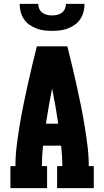

<svg xmlns="http://www.w3.org/2000/svg" viewBox="-20 -975 540 995"><path d="M34 0V-114H60Q60 -167 66.5 -219Q73 -271 81.5 -323Q90 -375 100.5 -427Q111 -479 122.5 -530.5Q134 -582 146 -633Q158 -684 171 -735H329Q342 -684 354 -633Q366 -582 377.5 -530.5Q389 -479 399.5 -427Q410 -375 418.5 -323Q427 -271 433.5 -219Q440 -167 440 -114H466V0H276V-114H303Q303 -140 301.5 -166.5Q300 -193 297 -220H203Q200 -193 198.5 -166.5Q197 -140 197 -114H224V0ZM282 -334Q275 -380 267 -426Q259 -472 250 -517Q241 -472 233 -426Q225 -380 218 -334ZM250 -815Q229 -815 208.5 -817.5Q188 -820 168.5 -827.5Q149 -835 132 -847Q115 -859 103.5 -876.5Q92 -894 87 -914Q82 -934 82 -955H178Q178 -942 183.5 -929.5Q189 -917 199.5 -909Q210 -901 223.5 -898Q237 -895 250 -895Q263 -895 276.5 -898Q290 -901 300.5 -909Q311 -917 316.5 -929.5Q322 -942 322 -955H418Q418 -934 413 -914Q408 -894 396.5 -876.5Q385 -859 368 -847Q351 -835 331.5 -827.5Q312 -820 291.5 -817.5Q271 -815 250 -815Z"/></svg>

Font: Iosevka Curly Slab Heavy
Style: Regular
Weight: 900
Monospace: yes
Designer: Belleve Invis
Foundry: Belleve Invis
Version: Version 22.1.2; ttfautohint (v1.8.4)